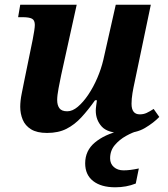

<svg xmlns="http://www.w3.org/2000/svg" viewBox="-20 -556 713 816"><path d="M504 10Q438 10 412.5 -18Q387 -46 387 -86Q387 -94 389 -108.5Q391 -123 392 -130H384Q355 -89 326 -57.5Q297 -26 262.5 -8.5Q228 9 180 9Q137 9 112 -6.5Q87 -22 76.5 -47.5Q66 -73 66 -102Q66 -127 72 -157Q78 -187 83 -212L119 -388Q123 -408 125.5 -425Q128 -442 128 -450Q128 -470 116 -476.5Q104 -483 75 -483H57L66 -536H306L240 -237Q235 -213 229 -181.5Q223 -150 223 -131Q223 -109 232.5 -96Q242 -83 266 -83Q288 -83 311 -102.5Q334 -122 355.5 -154Q377 -186 393.5 -224.5Q410 -263 419 -301L472 -536H621L553 -211Q547 -184 543 -160Q539 -136 539 -115Q539 -70 574 -70Q590 -70 603 -76Q616 -82 633 -93L657 -59Q633 -34 596 -12Q559 10 504 10ZM470 240Q410 240 376 213.5Q342 187 342 138Q342 84 383.5 49.5Q425 15 490 0H567Q544 6 516 21.5Q488 37 468 60.5Q448 84 448 117Q448 140 464 154Q480 168 505 168Q519 168 535 166Q551 164 570 160L557 224Q517 240 470 240Z"/></svg>

Font: Noto Serif
Style: Bold Italic
Weight: 700
Italic angle: -12°
Designer: Monotype Design Team
Foundry: Monotype Imaging Inc.
Version: Version 2.013